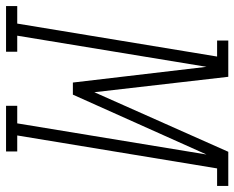

<svg xmlns="http://www.w3.org/2000/svg" viewBox="-133 -685 775 635"><g transform="rotate(90 254.5 -367.5)"><path d="M-43 0V-37H15L124 -698H71V-735H191L242 -292L439 -735H552V-698H494L385 -37H438V0H287V-37H345L448 -663L250 -221H210L158 -663L55 -37H108V0Z"/></g></svg>

Font: Iosevka Curly Slab Extralight
Style: Italic
Weight: 200
Italic angle: -9°
Monospace: yes
Designer: Belleve Invis
Foundry: Belleve Invis
Version: Version 22.1.2; ttfautohint (v1.8.4)